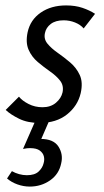

<svg xmlns="http://www.w3.org/2000/svg" viewBox="-20 -445 384 709"><path d="M126 9Q82 9 50.5 -6.5Q19 -22 1 -39L50 -88Q62 -73 85.5 -61Q109 -49 137 -49Q167 -49 186.5 -65.5Q206 -82 211 -104Q216 -129 202 -147Q188 -165 165 -181Q142 -197 119.5 -216Q97 -235 85.5 -261.5Q74 -288 82 -326Q92 -372 130.5 -398.5Q169 -425 224 -425Q258 -425 284.5 -416Q311 -407 331 -394L289 -340Q277 -354 257 -362Q237 -370 215 -370Q185 -370 167.5 -356.5Q150 -343 146 -323Q141 -301 155.5 -283.5Q170 -266 193 -250Q216 -234 239 -214.5Q262 -195 274.5 -168Q287 -141 278 -101Q267 -54 227.5 -22.5Q188 9 126 9ZM111 0H162L126 83L89 75Q97 71 108 69.5Q119 68 130 68Q178 68 196 96.5Q214 125 206 158Q198 198 165 221Q132 244 90 244Q67 244 44.5 236Q22 228 6 214L24 187Q36 194 50.5 198Q65 202 79 202Q108 202 122.5 188.5Q137 175 141 158Q145 145 142 132.5Q139 120 127 111Q115 102 91 102Q85 102 80 102.5Q75 103 65 105Z"/></svg>

Font: Ysabeau Infant Medium
Style: Italic
Weight: 500
Italic angle: -12°
Designer: Christian Thalmann (Catharsis Fonts)
Version: Version 2.001;gftools[0.9.30]; featfreeze: ss01,ss02,lnum